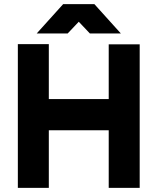

<svg xmlns="http://www.w3.org/2000/svg" viewBox="-20 -916 768 936"><path d="M159 -753H310L364 -810L418 -753H569L440 -896H288ZM67 0H218V-281H510V0H661V-700H510V-433H218V-701H67Z"/></svg>

Font: Unageo
Style: ExtraBold
Weight: 800
Designer: Richard Sepsi
Foundry: Richard Sepsi
Version: Version 2.000